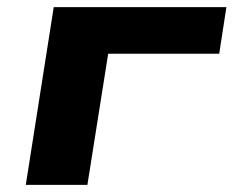

<svg xmlns="http://www.w3.org/2000/svg" viewBox="-20 -516 652 536"><path d="M52 0 130 -496H612L592 -366H282L224 0Z"/></svg>

Font: Nunito Sans 10pt Expanded ExtraBold
Style: Italic
Weight: 800
Width: 7
Italic angle: -9°
Designer: Vernon Adams
Foundry: Vernon Adams
Version: Version 3.101;gftools[0.9.27]